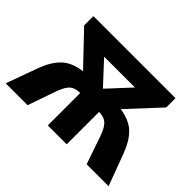

<svg xmlns="http://www.w3.org/2000/svg" viewBox="-113 -736 937 937"><g transform="rotate(45 355.0 -267.5)"><path d="M70.8 -534.7H637.2V-470.7L486.3 -308.1Q555.7 -296.9 590.8 -261.5Q626 -226.1 648.4 -165.5L710 0H558.6L506.8 -150.4Q492.2 -190.4 473.6 -206.8Q455.1 -223.1 420.9 -223.6V0H290.5V-223.6Q256.3 -223.6 238 -208.5Q219.7 -193.4 203.6 -151.4L150.9 0H0L60.1 -165.5Q82.5 -227.1 119.1 -263.2Q155.8 -299.3 225.1 -308.6L70.8 -470.7ZM354 -316.9 460.4 -431.6H247.6Z"/></g></svg>

Font: Lunasima
Style: Bold
Weight: 700
Designer: The DocRepair Project, Monotype Design Team
Foundry: Google
Version: Version 2.009